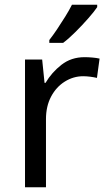

<svg xmlns="http://www.w3.org/2000/svg" viewBox="-20 -786 453 806"><path d="M335 -546Q350 -546 367.5 -544.5Q385 -543 398 -540L387 -459Q374 -462 358.5 -464Q343 -466 329 -466Q288 -466 252 -443.5Q216 -421 194.5 -380.5Q173 -340 173 -286V0H85V-536H157L167 -438H171Q197 -482 238 -514Q279 -546 335 -546ZM388 -756Q376 -738 351 -709.5Q326 -681 297.5 -652.5Q269 -624 245 -606H187V-618Q202 -637 219.5 -663Q237 -689 254 -716.5Q271 -744 282 -766H388Z"/></svg>

Font: Noto Sans Modi
Style: Regular
Weight: 400
Designer: Monotype Design Team
Foundry: Monotype Imaging Inc.
Version: Version 2.003; ttfautohint (v1.8.4.7-5d5b)